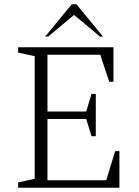

<svg xmlns="http://www.w3.org/2000/svg" viewBox="-20 -882 651 902"><path d="M65 0V-25L143 -42V-618L65 -635V-660H513V-498H493L451 -625H203V-358H385L410 -441H430V-242H410L385 -323H203V-35H479L521 -172H541V0ZM192 -710 317 -862H339L464 -710H450L328 -812L206 -710Z"/></svg>

Font: Spectral ExtraLight
Style: Regular
Weight: 275
Designer: Jean-Baptiste Levee
Foundry: Production Type
Version: Version 2.001